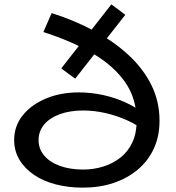

<svg xmlns="http://www.w3.org/2000/svg" viewBox="-20 -848 809 881"><path d="M360 13Q293 13 235.5 -2Q178 -17 135.5 -46Q93 -75 69 -115.5Q45 -156 45 -205Q45 -270 84.5 -319Q124 -368 191 -396Q258 -424 341 -424Q398 -424 453 -412Q508 -400 558 -377Q608 -354 651 -320L648 -244Q612 -274 564.5 -295.5Q517 -317 465 -329Q413 -341 362 -341Q301 -341 254.5 -324Q208 -307 182.5 -276.5Q157 -246 157 -205Q157 -165 182.5 -134.5Q208 -104 254.5 -87Q301 -70 362 -70Q410 -70 454.5 -84Q499 -98 533.5 -125.5Q568 -153 587.5 -195Q607 -237 607 -293Q607 -395 554.5 -470.5Q502 -546 406 -602.5Q310 -659 179 -701L217 -788Q324 -754 414.5 -705Q505 -656 571.5 -594Q638 -532 675 -457Q712 -382 712 -294Q712 -223 686 -166.5Q660 -110 612.5 -70Q565 -30 501 -8.5Q437 13 360 13ZM325 -487 261 -534 491 -828 555 -780Z"/></svg>

Font: BioRhyme SemiExpanded
Style: Regular
Weight: 400
Width: 6
Designer: Aoife Mooney
Foundry: Aoife Mooney Type
Version: Version 1.600;gftools[0.9.33]